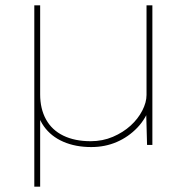

<svg xmlns="http://www.w3.org/2000/svg" viewBox="-20 -545 637 722"><path d="M109 157V-525H131V-190Q131 -136 153 -96Q175 -56 218 -35Q261 -14 321 -14Q366 -14 404.5 -30.5Q443 -47 471 -72.5Q499 -98 515 -129Q531 -160 531 -188V-525H553V0H533L529 -148L546 -150Q530 -100 496.5 -65Q463 -30 419 -11Q375 8 323 8Q264 8 218 -12Q172 -32 145 -70Q118 -108 114 -162L131 -125V157Z"/></svg>

Font: Lexend Exa Thin
Style: Regular
Weight: 250
Designer: Bonnie Shaver-Troup, Thomas Jockin
Foundry: Lexend
Version: Version 1.007